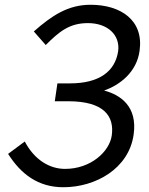

<svg xmlns="http://www.w3.org/2000/svg" viewBox="-20 -774 625 806"><path d="M246 12C381 12 521 -66 541 -209C558 -328 485 -376 417 -394C483 -417 554 -471 566 -561C584 -689 487 -754 360 -754C266 -754 198 -709 122 -642L172 -585C229 -642 272 -677 349 -677C432 -677 485 -627 476 -559C463 -473 395 -424 274 -424H221L210 -349H266C417 -349 461 -286 449 -204C439 -138 362 -65 253 -65C189 -65 125 -102 84 -180L14 -128C68 -43 140 12 246 12Z"/></svg>

Font: Cheyenne Sans
Style: Italic
Weight: 400
Italic angle: -8.13011°
Designer: The Public Sans project authors (U.S. Web Design System), Libre Franklin designed by Pablo Impallari and Rodrigo Fuenzal
Foundry: The Cheyenne Sans Project Authors
Version: Version 2.007